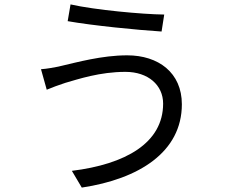

<svg xmlns="http://www.w3.org/2000/svg" viewBox="-20 -803 1040 871"><path d="M720 -333C720 -154 549 -58 306 -28L351 48C610 9 805 -113 805 -330C805 -473 699 -552 557 -552C442 -552 328 -520 258 -504C228 -497 194 -491 166 -489L192 -396C216 -406 245 -417 276 -427C335 -444 433 -477 549 -477C652 -477 720 -417 720 -333ZM300 -783 287 -707C400 -687 602 -667 713 -660L725 -737C627 -738 410 -758 300 -783Z"/></svg>

Font: Noto Sans CJK JP
Style: Regular
Weight: 400
Designer: Ryoko NISHIZUKA 西塚涼子 (kana, bopomofo & ideographs); Paul D. Hunt (Latin, Greek & Cyrillic); Sandoll Communications 산돌커뮤니
Foundry: Adobe
Version: Version 2.004;hotconv 1.0.118;makeotfexe 2.5.65603